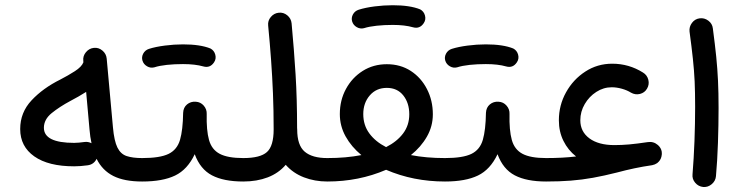

<svg xmlns="http://www.w3.org/2000/svg" viewBox="-20 -687 2901 752"><path d="M59.1 -181.6Q59.1 -246.6 103.8 -294.2Q148.4 -341.8 216.3 -375.5Q246.6 -391.1 273.2 -408.2Q299.8 -425.3 306.6 -442.9L306.2 -449.2Q304.2 -467.8 316.7 -482.7Q329.1 -497.6 347.7 -499.5Q366.2 -501.5 381.1 -489Q396 -476.6 397.9 -457.5L422.4 -188Q427.2 -134.8 439.9 -109.1Q452.6 -83.5 476.3 -75.7Q500 -67.9 536.6 -67.9H537.1Q556.2 -67.9 569.6 -54.4Q583 -41 583 -22Q583 -2.9 569.6 10.5Q556.2 23.9 537.1 23.9H536.6Q466.8 23.9 423.8 2.2Q380.9 -19.5 358.4 -64.9Q347.7 -43 323.7 -39.6Q294.9 -35.6 270.5 -35.6Q169.4 -35.6 114.3 -74.5Q59.1 -113.3 59.1 -181.6ZM311 -130.9Q325.2 -132.8 338.4 -126Q333 -150.4 330.6 -179.7L317.4 -327.1Q303.2 -317.9 287.6 -309.1Q272 -300.3 255.4 -291.5Q213.4 -269 182.6 -244.1Q151.9 -219.2 151.9 -186.5Q151.9 -127.4 270.5 -127.4Q278.8 -127.4 289.6 -128.4Q300.3 -129.4 311 -130.9Z M490.7 -22Q490.7 -41 504.4 -54.4Q518.1 -67.9 537.1 -67.9Q606.4 -67.9 640.1 -84.2Q673.8 -100.6 685.1 -139.4Q696.3 -178.2 697.3 -245.1Q698.2 -266.1 712.6 -278.1Q727.1 -290 746.6 -288.6Q765.6 -287.6 778.1 -273.2Q790.5 -258.8 789.6 -240.2Q788.1 -176.8 798.6 -138.9Q809.1 -101.1 840.6 -84.5Q872.1 -67.9 932.6 -67.9H933.1Q952.1 -67.9 965.6 -54.4Q979 -41 979 -22Q979 -2.9 965.6 10.5Q952.1 23.9 933.1 23.9H932.6Q856.4 23.9 810.3 -0.2Q764.2 -24.4 742.7 -83Q714.4 -22.9 665.8 0.5Q617.2 23.9 537.1 23.9Q518.1 23.9 504.4 10.5Q490.7 -2.9 490.7 -22ZM538.1 -449.2Q533.7 -463.4 541 -477.1Q548.3 -490.7 563.5 -495.6Q589.8 -503.9 625.7 -508.5Q661.6 -513.2 696.8 -513.2Q764.2 -513.2 804.2 -497.1Q818.8 -489.3 823.2 -472.9Q827.6 -456.5 818.4 -442.9Q802.7 -419.4 776.4 -426.8Q744.1 -436 696.8 -436Q663.6 -436 633.8 -432.9Q604 -429.7 584.5 -423.3Q569.8 -419.4 556.2 -427.2Q542.5 -435.1 538.1 -449.2Z M887.2 -22Q887.2 -41 900.6 -54.4Q914.1 -67.9 933.1 -67.9Q999.5 -67.9 1025.6 -91.6Q1051.8 -115.2 1051.8 -180.2Q1051.8 -255.4 1049.1 -321.5Q1046.4 -387.7 1041.7 -452.4Q1037.1 -517.1 1030.3 -586.9Q1028.3 -606 1040.8 -620.6Q1053.2 -635.3 1071.8 -637.2Q1090.3 -639.2 1105.2 -627Q1120.1 -614.7 1122.1 -595.7Q1131.8 -491.2 1137.7 -395.3Q1143.6 -299.3 1143.6 -186.5Q1144 -183.6 1144 -180.2Q1144 -117.7 1173.6 -92.8Q1203.1 -67.9 1261.7 -67.9H1262.2Q1281.2 -67.9 1294.7 -54.4Q1308.1 -41 1308.1 -22Q1308.1 -2.9 1294.7 10.5Q1281.2 23.9 1262.2 23.9H1261.7Q1212.9 23.9 1170.4 7.6Q1127.9 -8.8 1099.1 -41.5Q1071.3 -8.8 1028.8 7.6Q986.3 23.9 933.1 23.9Q914.1 23.9 900.6 10.5Q887.2 -2.9 887.2 -22Z M1216.3 -22Q1216.3 -41 1229.7 -54.4Q1243.2 -67.9 1262.2 -67.9Q1335.4 -67.9 1395.5 -79.6Q1356.4 -111.8 1333.7 -152.6Q1311 -193.4 1311 -240.2Q1311 -294.4 1335 -338.6Q1358.9 -382.8 1400.6 -409.2Q1442.4 -435.5 1495.1 -435.5Q1548.3 -435.5 1588.9 -409.2Q1629.4 -382.8 1652.3 -338.1Q1675.3 -293.5 1675.3 -239.3Q1675.3 -192.4 1652.1 -151.9Q1628.9 -111.3 1589.4 -79.6Q1649.4 -67.9 1722.7 -67.9H1723.1Q1742.2 -67.9 1755.6 -54.4Q1769 -41 1769 -22Q1769 -2.9 1755.6 10.5Q1742.2 23.9 1723.1 23.9H1722.7Q1598.6 23.9 1492.2 -22Q1385.3 23.9 1262.2 23.9Q1243.2 23.9 1229.7 10.5Q1216.3 -2.9 1216.3 -22ZM1402.8 -240.2Q1402.8 -196.8 1426.5 -164.6Q1450.2 -132.3 1492.2 -110.8Q1534.7 -132.3 1558.8 -164.3Q1583 -196.3 1583 -239.3Q1583 -283.7 1559.6 -313.2Q1536.1 -342.8 1495.1 -342.8Q1453.6 -342.8 1428.2 -313.2Q1402.8 -283.7 1402.8 -240.2ZM1359.4 -602.5Q1355 -616.7 1362.3 -630.4Q1369.6 -644 1384.8 -648.9Q1411.1 -657.2 1447 -661.9Q1482.9 -666.5 1518.1 -666.5Q1585.4 -666.5 1625.5 -650.4Q1640.1 -642.6 1644.5 -626.2Q1648.9 -609.9 1639.6 -596.2Q1624 -572.8 1597.7 -580.1Q1565.4 -589.4 1518.1 -589.4Q1484.9 -589.4 1455.1 -586.2Q1425.3 -583 1405.8 -576.7Q1391.1 -572.8 1377.4 -580.6Q1363.8 -588.4 1359.4 -602.5Z M1676.8 -22Q1676.8 -41 1690.4 -54.4Q1704.1 -67.9 1723.1 -67.9Q1792.5 -67.9 1826.2 -84.2Q1859.9 -100.6 1871.1 -139.4Q1882.3 -178.2 1883.3 -245.1Q1884.3 -266.1 1898.7 -278.1Q1913.1 -290 1932.6 -288.6Q1951.7 -287.6 1964.1 -273.2Q1976.6 -258.8 1975.6 -240.2Q1974.1 -176.8 1984.6 -138.9Q1995.1 -101.1 2026.6 -84.5Q2058.1 -67.9 2118.7 -67.9H2119.1Q2138.2 -67.9 2151.6 -54.4Q2165 -41 2165 -22Q2165 -2.9 2151.6 10.5Q2138.2 23.9 2119.1 23.9H2118.7Q2042.5 23.9 1996.3 -0.2Q1950.2 -24.4 1928.7 -83Q1900.4 -22.9 1851.8 0.5Q1803.2 23.9 1723.1 23.9Q1704.1 23.9 1690.4 10.5Q1676.8 -2.9 1676.8 -22ZM1724.1 -449.2Q1719.7 -463.4 1727.1 -477.1Q1734.4 -490.7 1749.5 -495.6Q1775.9 -503.9 1811.8 -508.5Q1847.7 -513.2 1882.8 -513.2Q1950.2 -513.2 1990.2 -497.1Q2004.9 -489.3 2009.3 -472.9Q2013.7 -456.5 2004.4 -442.9Q1988.8 -419.4 1962.4 -426.8Q1930.2 -436 1882.8 -436Q1849.6 -436 1819.8 -432.9Q1790 -429.7 1770.5 -423.3Q1755.9 -419.4 1742.2 -427.2Q1728.5 -435.1 1724.1 -449.2Z M2073.2 -22Q2073.2 -41 2086.7 -54.4Q2100.1 -67.9 2119.1 -67.9Q2184.6 -67.9 2236.3 -74.2Q2204.6 -99.1 2186.8 -135.3Q2168.9 -171.4 2168.9 -215.8Q2168.9 -274.9 2197 -325.4Q2225.1 -376 2272.5 -406.7Q2319.8 -437.5 2377.9 -437.5Q2443.4 -437.5 2498.5 -402.8Q2514.6 -393.1 2519.3 -374.5Q2523.9 -356 2514.2 -339.8Q2504.9 -323.7 2486.6 -319.1Q2468.3 -314.5 2451.2 -324.2Q2436.5 -333.5 2415.8 -339.4Q2395 -345.2 2376 -345.2Q2343.8 -345.2 2315.7 -327.1Q2287.6 -309.1 2270.3 -279.5Q2252.9 -250 2252.9 -215.8Q2252.9 -171.4 2288.6 -145Q2324.2 -118.7 2386.7 -118.7Q2414.1 -118.7 2444.1 -121.3Q2474.1 -124 2517.1 -130.4Q2539.6 -133.8 2556.6 -119.1Q2557.1 -118.7 2557.6 -118.2Q2557.6 -118.2 2558.1 -117.7Q2569.3 -107.4 2571.8 -92.8Q2573.2 -83.5 2570.8 -74.2Q2567.4 -59.1 2555.2 -49.3Q2554.7 -49.3 2554.7 -48.8Q2554.2 -48.8 2554.2 -48.3Q2544.9 -42 2534.2 -40Q2497.6 -34.7 2465.1 -27.8Q2432.6 -21 2396 -11.2Q2345.7 1.5 2302.5 9.3Q2259.3 17.1 2215.3 20.5Q2171.4 23.9 2119.1 23.9Q2100.1 23.9 2086.7 10.5Q2073.2 -2.9 2073.2 -22Z M2680.7 -563.5Q2678.7 -582 2690.2 -597.4Q2701.7 -612.8 2720.2 -615.2Q2738.8 -617.7 2754.4 -606Q2770 -594.2 2772 -575.7Q2780.3 -513.2 2785.2 -465.3Q2790 -417.5 2792.2 -370.6Q2794.4 -323.7 2794.4 -264.2Q2794.4 -197.8 2792 -127.7Q2789.6 -57.6 2784.2 2.9Q2782.7 21.5 2767.8 34.2Q2752.9 46.9 2734.4 45.4Q2715.3 43.5 2702.9 28.8Q2690.4 14.2 2692.4 -4.4Q2697.3 -64.5 2700 -134Q2702.6 -203.6 2702.6 -268.6Q2702.6 -324.7 2700.7 -367.9Q2698.7 -411.1 2693.8 -456.5Q2689 -502 2680.7 -563.5Z"/></svg>

Font: Mikhak-FD Medium
Style: Regular
Weight: 500
Designer: Amin Abedi
Version: Version 3.2